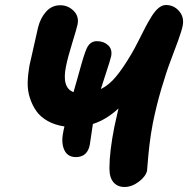

<svg xmlns="http://www.w3.org/2000/svg" viewBox="-20 -767 749 765"><path d="M282.2 -141.1Q249 -141.1 236.1 -169.7Q223.1 -198.2 231.9 -240.2Q232.9 -248 236.8 -263.2Q199.2 -268.6 170.4 -284.7Q141.6 -300.8 125 -324.2Q108.4 -347.7 98.9 -377.4Q89.4 -407.2 90.3 -439.2Q91.3 -471.2 97.2 -504.9Q100.6 -522 131.8 -658.2Q141.1 -695.3 163.8 -720.7Q186.5 -746.1 220.2 -746.1Q250.5 -746.1 272.9 -724.4Q295.4 -702.6 289.1 -669.9Q285.6 -653.3 267.8 -595.7Q250 -538.1 243.2 -503.9Q225.1 -417.5 272.9 -399.9Q274.9 -407.2 287.4 -450.7Q299.8 -494.1 305.2 -514.2Q320.8 -567.9 329.1 -581.1Q342.3 -603 366.2 -603Q393.1 -603 410.6 -586.9Q428.2 -570.8 422.9 -543Q421.4 -535.6 415.3 -516.1Q409.2 -496.6 398.7 -464.6Q388.2 -432.6 381.8 -412.1Q414.6 -428.2 442.6 -462.2Q470.7 -496.1 504.9 -554.2Q516.1 -573.2 531.7 -604.2Q547.4 -635.3 558.8 -657.5Q570.3 -679.7 584 -701.7Q597.7 -723.6 612.1 -735.4Q626.5 -747.1 641.1 -747.1Q672.4 -747.1 693.4 -723.1Q714.4 -699.2 708 -665Q704.1 -645 689.7 -605.2Q675.3 -565.4 659.2 -523.4Q643.1 -481.4 623 -413.6Q603 -345.7 588.9 -275.9Q580.6 -232.9 575.7 -191.2Q570.8 -149.4 568.8 -121.6Q566.9 -93.8 565.9 -86.9Q560.5 -63.5 532.7 -42.7Q504.9 -22 476.1 -22Q448.2 -22 432.1 -40.8Q416 -59.6 416 -96.2Q416 -163.1 436 -263.2Q439 -277.3 444.6 -301.8Q450.2 -326.2 452.1 -335Q405.3 -291 350.1 -272.9Q338.4 -193.8 337.9 -190.9Q328.6 -141.1 282.2 -141.1Z"/></svg>

Font: Shantell Sans Bouncy
Style: Bold Italic
Weight: 700
Italic angle: -11.31°
Designer: Stephen Nixon, Anya Danilova, Shantell Martin
Foundry: Arrow Type
Version: Version 1.006;[9816181b4]